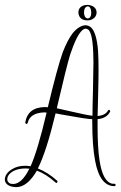

<svg xmlns="http://www.w3.org/2000/svg" viewBox="-20 -662 497 791"><path d="M10 80Q13 91 24 95Q29 96 34 96Q69 96 100 35Q101 33 101 33Q94 32 87 32Q40 32 18 56Q10 66 10 76Q10 78 10 80ZM346 -538Q340 -543 334 -544Q306 -544 273 -448Q271 -442 269 -437Q255 -392 214 -216Q233 -212 276 -202Q336 -188 361 -185Q361 -218 363 -289Q365 -370 365 -405Q365 -429 364 -447Q362 -496 355 -519Q351 -532 346 -538ZM84 -157Q94 -220 166 -221Q172 -221 177 -220Q217 -387 239 -448Q259 -499 280 -526Q306 -557 333 -558Q346 -557 355 -549Q378 -528 384 -452Q386 -420 386 -373Q386 -337 384 -257Q383 -207 382 -184Q415 -187 425 -207Q427 -209 429 -210Q433 -208 434 -205V-203Q421 -175 382 -171Q382 -155 382 -142Q382 -53 390 -2Q403 87 443 95Q447 95 451 95Q452 95 452 95Q456 97 457 100Q455 104 452 105Q452 105 451 105Q391 104 372 1Q360 -60 360 -164Q360 -167 360 -171Q339 -171 235 -190Q220 -193 209 -195Q171 -37 136 32Q177 48 216 83Q217 85 217 87Q216 91 212 92Q210 91 209 90Q170 55 132 41Q93 108 48 109Q47 109 46 109Q5 107 0 81Q0 78 0 77Q1 53 28 36Q51 21 83 21Q95 21 106 23Q135 -41 172 -198Q167 -199 163 -199Q103 -197 94 -155Q92 -152 89 -151Q85 -153 84 -156V-157ZM326 -609Q328 -587 342 -586Q356 -588 356 -611Q355 -634 342 -636Q326 -634 326 -609ZM303 -610Q303 -635 330 -641Q336 -642 342 -642Q376 -638 378 -612Q378 -589 354 -580Q347 -578 341 -578Q310 -578 304 -603Q303 -607 303 -610Z"/></svg>

Font: Maria
Style: Christmas
Weight: 400
Designer: Muhammad Yoni
Version: Version 001.000